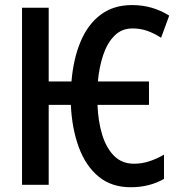

<svg xmlns="http://www.w3.org/2000/svg" viewBox="-20 -745 727 774"><path d="M506.8 9.8Q429.7 9.8 377.7 -33Q325.7 -75.7 297.9 -150.9Q270 -226.1 265.6 -322.3H176.3V0H68.8V-713.9H176.3V-416.5H268.1Q275.9 -508.8 305.2 -578.1Q334.5 -647.5 386.2 -686Q438 -724.6 512.7 -724.6Q594.2 -724.6 662.1 -682.1L629.4 -592.8Q601.6 -610.8 573.7 -620.6Q545.9 -630.4 514.6 -630.4Q470.7 -630.4 441.7 -601.3Q412.6 -572.3 396.2 -523.7Q379.9 -475.1 374.5 -416.5H580.6V-322.3H373Q375.5 -256.3 391.8 -202.4Q408.2 -148.4 439.9 -116.7Q471.7 -85 520 -85Q552.2 -85 582.5 -95Q612.8 -105 641.1 -121.6V-23.9Q583 9.8 506.8 9.8Z"/></svg>

Font: Open Sans Condensed SemiBold
Style: Regular
Weight: 600
Width: 3
Designer: Monotype Design Team
Foundry: Monotype Imaging Inc.
Version: Version 3.000; ttfautohint (v1.8.4)